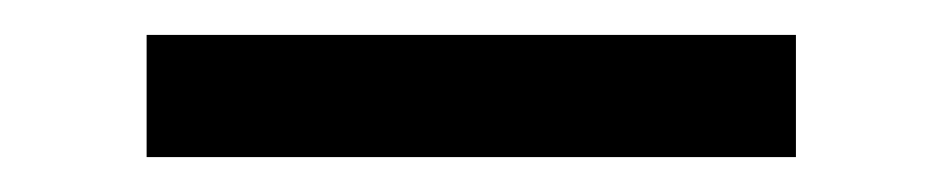

<svg xmlns="http://www.w3.org/2000/svg" viewBox="-20 -20 540 110"><path d="M436 70H64V0H436Z"/></svg>

Font: Iosevka Term Curly
Style: Regular
Weight: 400
Designer: Belleve Invis
Foundry: Belleve Invis
Version: Version 32.3.0